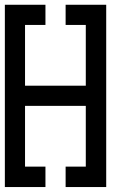

<svg xmlns="http://www.w3.org/2000/svg" viewBox="-20 -712 540 790"><path d="M0 57.6V-692.4H167V-609.4H83V-359.4H333V-609.4H250V-692.4H417V57.6H250V-26.4H333V-276.4H83V-26.4H167V57.6Z"/></svg>

Font: KH Dot kagurazaka 12
Style: Regular
Weight: 400
Designer: Original version for X68000 by Keitarou Hiraki (http://hp.vector.co.jp/authors/VA000874/) / TrueType conversion by Homem
Version: Version 1.00.20150527